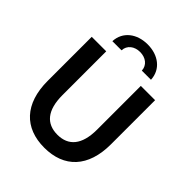

<svg xmlns="http://www.w3.org/2000/svg" viewBox="-251 -1062 1217 1217"><g transform="rotate(45 357.0 -453.5)"><path d="M357 10C535 10 641 -100 641 -305V-700H513V-308C513 -170 455 -107 358 -107C260 -107 203 -170 203 -308V-700H73V-305C73 -100 180 10 357 10ZM185 -773H267C269 -820 308 -849 358 -849C408 -849 447 -820 449 -773H531C527 -862 454 -917 358 -917C262 -917 189 -862 185 -773Z"/></g></svg>

Font: Chess Sans SemiBold
Style: Regular
Weight: 600
Designer: Wolf Bōese
Foundry: Wolf Bōese
Version: Version 7.223;Glyphs 3.3 (3306)